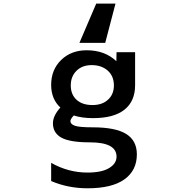

<svg xmlns="http://www.w3.org/2000/svg" viewBox="-20 -811 1040 1061"><path d="M491.2 -230.5Q544.9 -230.5 577.1 -260.3Q609.4 -290 609.4 -338.9Q609.4 -390.6 575.2 -420.9Q541 -451.2 486.3 -451.2Q434.6 -451.2 402.8 -419.9Q371.1 -388.7 371.1 -338.9Q371.1 -289.1 402.8 -259.8Q434.6 -230.5 491.2 -230.5ZM463.9 142.6Q542 142.6 583 117.7Q624 92.8 624 54.7Q624 -24.4 476.6 -24.4Q366.2 -24.4 319.3 -50.3Q272.5 -76.2 272.5 -129.9Q272.5 -170.9 313.5 -216.8Q262.7 -263.7 262.7 -341.8Q262.7 -425.8 317.9 -479.5Q373 -533.2 459 -533.2Q559.6 -533.2 623 -472.7L624 -522.5H726.6V-339.8Q726.6 -252 668 -205.1Q609.4 -158.2 494.1 -158.2Q432.6 -158.2 387.7 -172.9Q369.1 -153.3 369.1 -141.6Q369.1 -125 393.6 -116.2Q418 -107.4 492.2 -107.4Q618.2 -107.4 677.2 -70.8Q736.3 -34.2 736.3 42Q736.3 130.9 667.5 180.2Q598.6 229.5 463.9 229.5Q356.4 229.5 262.7 189.5V88.9Q357.4 142.6 463.9 142.6ZM618.2 -791 561.5 -574.2H418.9L511.7 -791Z"/></svg>

Font: GenEi Gothic M SemiBold
Style: Regular
Weight: 500
Designer: o_tamon (Modified); [Source Han Sans]
Ryoko NISHIZUKA  (kana & ideographs); Paul D. Hunt (Latin, Greek & Cyrillic); Wenl
Version: Version 1.1a;Original Version 1.004